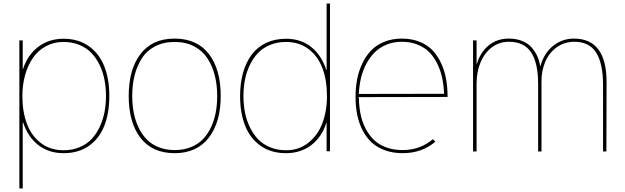

<svg xmlns="http://www.w3.org/2000/svg" viewBox="-20 -859 3545 1089"><path d="M581.1 -314.9Q581.1 -362.8 572.5 -406.7Q564 -450.7 545.2 -490Q526.4 -529.3 498.8 -558.3Q471.2 -587.4 430.4 -604.2Q389.6 -621.1 339.8 -621.1Q285.2 -621.1 240.5 -596.9Q195.8 -572.8 167 -531Q138.2 -489.3 122.6 -433.8Q106.9 -378.4 106.9 -314.9Q106.9 -224.6 133.1 -156Q159.2 -87.4 212.6 -47.1Q266.1 -6.8 340.8 -6.8Q390.6 -6.8 431.6 -24.2Q472.7 -41.5 500 -70.8Q527.3 -100.1 545.9 -140.1Q564.5 -180.2 572.8 -223.9Q581.1 -267.6 581.1 -314.9ZM600.1 -314.9Q600.1 -216.8 571.3 -144.5Q542.5 -72.3 483.6 -31.2Q424.8 9.8 340.8 9.8Q256.8 9.8 197.5 -36.1Q138.2 -82 110.8 -165H108.9V210H89.8V-629.9H108.9V-467.8H110.8Q136.2 -546.9 196.5 -593Q256.8 -639.2 340.8 -639.2Q424.3 -639.2 483.4 -597.4Q542.5 -555.7 571.3 -483.4Q600.1 -411.1 600.1 -314.9Z M1211.9 -314.9Q1211.9 -377.4 1198.2 -431.2Q1184.6 -484.9 1156.5 -528.1Q1128.4 -571.3 1080.8 -596.2Q1033.2 -621.1 970.7 -621.1Q907.2 -621.1 859.6 -596.2Q812 -571.3 784.4 -527.8Q756.8 -484.4 743.4 -431.2Q730 -377.9 730 -314.9Q730 -265.6 738.3 -221.4Q746.6 -177.2 765.1 -137.7Q783.7 -98.1 811 -69.6Q838.4 -41 879.4 -24.4Q920.4 -7.8 970.7 -7.8Q1021.5 -7.8 1062.5 -24.4Q1103.5 -41 1130.9 -69.3Q1158.2 -97.7 1176.8 -137.2Q1195.3 -176.8 1203.6 -220.9Q1211.9 -265.1 1211.9 -314.9ZM1231.9 -314.9Q1231.9 -165.5 1164.1 -77.9Q1096.2 9.8 970.7 9.8Q843.8 9.8 776.9 -77.1Q710 -164.1 710 -314.9Q710 -465.3 776.9 -552.7Q843.8 -640.1 969.7 -640.1Q1097.2 -640.1 1164.6 -553Q1231.9 -465.8 1231.9 -314.9Z M1834.5 -314Q1834.5 -404.3 1808.6 -472.7Q1782.7 -541 1729.5 -581.1Q1676.3 -621.1 1601.6 -621.1Q1551.8 -621.1 1510.7 -603.8Q1469.7 -586.4 1442.4 -557.4Q1415 -528.3 1396.2 -488.5Q1377.4 -448.7 1369.1 -405Q1360.8 -361.3 1360.8 -314Q1360.8 -265.6 1369.4 -221.7Q1377.9 -177.7 1397 -138.2Q1416 -98.6 1443.6 -69.6Q1471.2 -40.5 1512 -23.7Q1552.7 -6.8 1602.5 -6.8Q1675.3 -6.8 1728.8 -49.1Q1782.2 -91.3 1808.3 -159.9Q1834.5 -228.5 1834.5 -314ZM1851.6 -838.9V-1H1832.5V-161.1H1830.6Q1805.2 -81.5 1745.4 -35.9Q1685.5 9.8 1601.6 9.8Q1518.1 9.8 1458.7 -31.7Q1399.4 -73.2 1370.6 -145.3Q1341.8 -217.3 1341.8 -314Q1341.8 -387.2 1358.6 -446.8Q1375.5 -506.3 1407.7 -549.3Q1439.9 -592.3 1489.5 -615.7Q1539.1 -639.2 1602.5 -639.2Q1686 -639.2 1744.6 -592.8Q1803.2 -546.4 1830.6 -462.9H1832.5V-838.9Z M2012.2 -326.2 2501.5 -327.1 2498.5 -330.1Q2496.6 -377 2487.8 -418Q2479 -459 2460.4 -497.1Q2441.9 -535.2 2415.5 -562.3Q2389.2 -589.4 2349.1 -605.7Q2309.1 -622.1 2259.3 -622.1Q2211.4 -622.1 2171.6 -605.5Q2131.8 -588.9 2104.2 -561Q2076.7 -533.2 2056.9 -495.4Q2037.1 -457.5 2027.3 -415.8Q2017.6 -374 2015.6 -329.1ZM2518.6 -309.1 2012.2 -308.1 2015.6 -305.2Q2016.1 -256.3 2024.7 -213.1Q2033.2 -169.9 2052.5 -131.8Q2071.8 -93.8 2099.9 -66.4Q2127.9 -39.1 2169.7 -23.4Q2211.4 -7.8 2263.2 -7.8Q2363.3 -7.8 2435.5 -69.8L2449.2 -55.2Q2372.6 9.8 2264.6 9.8Q2208 9.8 2162.8 -6.8Q2117.7 -23.4 2086.9 -52.2Q2056.2 -81.1 2035.6 -121.8Q2015.1 -162.6 2005.9 -209.2Q1996.6 -255.9 1996.6 -309.1Q1996.6 -360.8 2005.4 -408Q2014.2 -455.1 2034.4 -498Q2054.7 -541 2084.5 -572.3Q2114.3 -603.5 2159.2 -621.8Q2204.1 -640.1 2259.3 -640.1Q2315.4 -640.1 2360.4 -621.8Q2405.3 -603.5 2434.3 -572.5Q2463.4 -541.5 2482.9 -498.5Q2502.4 -455.6 2510.5 -408.7Q2518.6 -361.8 2518.6 -309.1Z M3420.4 -393.1 3419.4 0H3400.4V-377Q3400.4 -499.5 3361.1 -561Q3321.8 -622.6 3236.3 -622.1Q3179.7 -621.6 3136.7 -590.1Q3093.8 -558.6 3072.3 -507.8Q3050.8 -457 3051.3 -396V0H3032.2V-382.8Q3032.2 -502 2992.4 -562Q2952.6 -622.1 2866.2 -622.1Q2811.5 -622.1 2769.5 -590.3Q2727.5 -558.6 2705.3 -504.6Q2683.1 -450.7 2683.1 -383.8V0H2663.1V-629.9H2683.1V-497.1H2685.1Q2703.1 -560.1 2750.2 -600.1Q2797.4 -640.1 2866.2 -640.1Q2908.7 -640.1 2942.1 -626.5Q2975.6 -612.8 2995.6 -589.6Q3015.6 -566.4 3027.3 -540.5Q3039.1 -514.6 3043.5 -484.9H3045.4Q3065.4 -557.1 3116.7 -598.6Q3168 -640.1 3235.4 -640.1Q3420.4 -640.1 3420.4 -393.1Z"/></svg>

Font: Sinkin Sans 100 Thin
Style: Regular
Weight: 100
Designer: Keith Bates
Foundry: K-Type
Version: Sinkin Sans (version 1.0)  by Keith Bates   •   © 2014   www